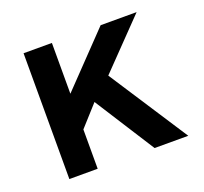

<svg xmlns="http://www.w3.org/2000/svg" viewBox="-93 -600 750 707"><g transform="rotate(-20 282.0 -246.5)"><path d="M249 -235 176 -154V0H65V-493H176V-294L367 -493H508L330 -309L531 0H399Z"/></g></svg>

Font: Hanken Grotesk SemiBold
Style: Regular
Weight: 600
Designer: Alfredo Marco Pradil
Foundry: Hanken Design Co.
Version: Version 3.014